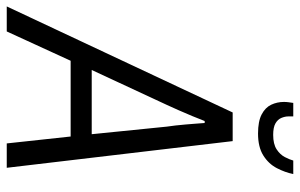

<svg xmlns="http://www.w3.org/2000/svg" viewBox="-222 -726 910 583"><g transform="rotate(90 233.5 -435.0)"><path d="M-38 0 284 -686H371L452 0H378L357 -194H127L38 0ZM155 -258H350L327 -486Q325 -498 323.5 -512.5Q322 -527 320.5 -543Q319 -559 318 -574Q317 -589 316 -601H310Q304 -585 295 -563.5Q286 -542 277 -521.5Q268 -501 261 -486ZM348 -763Q311 -763 290 -774Q269 -785 260.5 -803Q252 -821 252 -842Q252 -849 253 -856Q254 -863 255 -870H296Q296 -867 296 -862.5Q296 -858 296 -855Q296 -845 300.5 -834Q305 -823 317 -816Q329 -809 352 -809Q380 -809 396 -819.5Q412 -830 419.5 -844.5Q427 -859 430 -870H471Q466 -845 453 -820Q440 -795 414.5 -779Q389 -763 348 -763Z"/></g></svg>

Font: Archivo Condensed Light
Style: Italic
Weight: 300
Width: 3
Italic angle: -10°
Designer: Hector Gatti
Foundry: Omnibus-Type
Version: Version 2.001